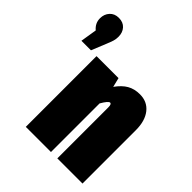

<svg xmlns="http://www.w3.org/2000/svg" viewBox="-209 -894 1025 1025"><g transform="rotate(45 303.5 -381.5)"><path d="M165 -690Q165 -672 160.5 -657.5Q156 -643 145 -616L112 -535H40L55 -628Q25 -653 25 -690Q25 -721 44 -742Q63 -763 95 -763Q128 -763 146.5 -742.5Q165 -722 165 -690ZM583 -403V0H393V-385Q393 -410 382 -410Q370 -410 345 -367V0H155V-534H321L334 -481Q361 -519 391.5 -536.5Q422 -554 463 -554Q519 -554 551 -513.5Q583 -473 583 -403Z"/></g></svg>

Font: Fira Sans Extra Condensed Black
Style: Regular
Weight: 900
Width: 1
Designer: Carrois Corporate & Edenspiekermann AG
Foundry: Carrois Corporate GbR & Edenspiekermann AG
Version: Version 4.203